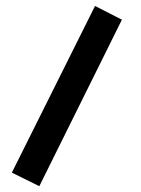

<svg xmlns="http://www.w3.org/2000/svg" viewBox="-20 -393 482 656"><path d="M304.7 -372.6 396.5 -325.7 114.3 243.2 20.5 196.8Z"/></svg>

Font: Vazirmatn FD
Style: Bold
Weight: 700
Designer: Saber Rastikerdar
Foundry: Saber Rastikerdar
Version: Version 33.001